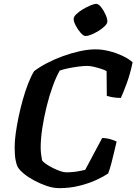

<svg xmlns="http://www.w3.org/2000/svg" viewBox="-20 -976 708 996"><path d="M287 0Q256 0 222.5 -11.5Q189 -23 158 -39.5Q127 -56 104.5 -74.5Q82 -93 73 -108Q65 -122 60.5 -147.5Q56 -173 56 -214Q56 -244 61.5 -284Q67 -324 76.5 -369.5Q86 -415 98.5 -459.5Q111 -504 126 -542.5Q141 -581 157 -607Q186 -629 224.5 -649Q263 -669 307 -685Q351 -701 394.5 -710.5Q438 -720 476 -720Q509 -720 545.5 -711Q582 -702 615 -686.5Q648 -671 668 -653Q655 -591 637 -542.5Q619 -494 607 -468Q581 -468 561.5 -472Q542 -476 534 -479L533 -607Q523 -613 504.5 -619Q486 -625 466.5 -629.5Q447 -634 433 -634Q412 -634 386 -630.5Q360 -627 335 -622Q310 -617 290 -610Q272 -579 254 -530Q236 -481 222 -424Q208 -367 199.5 -311.5Q191 -256 191 -212Q191 -196 193 -178Q195 -160 198 -145Q203 -136 218.5 -125.5Q234 -115 253.5 -105Q273 -95 292 -88.5Q311 -82 324 -82Q341 -82 360.5 -84Q380 -86 396.5 -89.5Q413 -93 422 -95L510 -260Q532 -260 553.5 -253.5Q575 -247 585 -242Q580 -221 573 -191Q566 -161 558 -130Q550 -99 541 -76Q521 -62 483 -44Q445 -26 394.5 -13Q344 0 287 0ZM425 -789Q413 -789 398.5 -805.5Q384 -822 373 -843Q362 -864 362 -878Q362 -889 376 -902.5Q390 -916 410 -928Q430 -940 449.5 -948Q469 -956 479 -956Q491 -956 504.5 -939Q518 -922 527.5 -900.5Q537 -879 537 -865Q537 -854 523.5 -840.5Q510 -827 491 -815.5Q472 -804 453.5 -796.5Q435 -789 425 -789Z"/></svg>

Font: Texturina Medium 12pt
Style: Bold Italic
Weight: 700
Italic angle: -11°
Version: Version 1.002